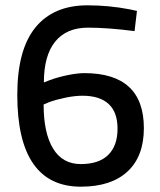

<svg xmlns="http://www.w3.org/2000/svg" viewBox="-20 -691 600 722"><path d="M45 -334Q45 -504 113 -587.5Q181 -671 309 -671Q389 -671 467 -656L495 -650L486 -574Q385 -587 311 -587Q230 -587 187.5 -534.5Q145 -482 145 -381L168 -390Q198 -401 234.5 -408.5Q271 -416 297 -416Q521 -416 521 -209Q521 -103 459.5 -46Q398 11 284 11Q165 11 105 -75.5Q45 -162 45 -334ZM422 -207Q422 -269 388.5 -300Q355 -331 290 -331Q262 -331 227.5 -324Q193 -317 165 -307L144 -298Q144 -191 179.5 -132.5Q215 -74 284 -74Q352 -74 387 -108.5Q422 -143 422 -207Z"/></svg>

Font: sheba-seeBold
Style: Regular
Weight: 600
Designer: Mohamed Galeb, the designers
Foundry: Kief Type Foundry
Version: Version 2.010; ttfautohint (v1.5.33-1714) -l 8 -r 50 -G 200 